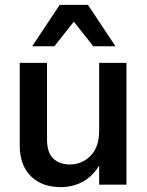

<svg xmlns="http://www.w3.org/2000/svg" viewBox="-20 -758 605 788"><path d="M363 -568 283 -669 203 -568H112L225 -738H341L454 -568ZM387 -500H499V0H387V-79Q362 -36 321 -13Q280 10 229 10Q152 10 106.5 -35Q61 -80 61 -161V-500H173V-185Q173 -132 198.5 -107.5Q224 -83 267 -83Q316 -83 351.5 -118.5Q387 -154 387 -222Z"/></svg>

Font: CBA Beacon Sans Bold
Style: Regular
Weight: 700
Designer: Wei Huang
Foundry: Wei Huang
Version: Version 1.002